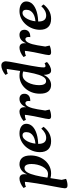

<svg xmlns="http://www.w3.org/2000/svg" viewBox="903 -1677 1032 2878"><g transform="rotate(-90 1419.0 -238.0)"><path d="M81.1 258Q54 258 44.9 246.7Q35.7 235.5 35.7 216.1Q35.7 204.6 42.8 163.8Q49.8 122.9 61.1 63.8Q72.5 4.6 85 -63.8Q97.6 -132.2 108.7 -199.9Q119.8 -267.6 126.9 -324.7Q133.9 -381.9 133.9 -417.4L179.1 -374Q174.1 -377.3 161.3 -379.6Q148.6 -381.8 137.7 -381.8Q119.5 -381.8 99.5 -378.1Q79.4 -374.4 58.5 -365.5L40.1 -400.8Q73.8 -429.5 112 -445.7Q150.3 -462 180.2 -462Q214.4 -462 230.8 -442.7Q247.2 -423.4 247.2 -394.9Q247.2 -384.8 246.6 -375.3Q246.1 -365.7 243.9 -355.1H247.9Q271.6 -408.1 311.5 -435.1Q351.5 -462 395.6 -462Q458.2 -462 492.9 -421Q527.7 -380.1 527.7 -293.5Q527.7 -229.1 506.8 -173.3Q486 -117.5 449.2 -76Q412.5 -34.5 363.7 -11.3Q315 12 258.7 12Q223.8 12 192.5 3.3Q161.2 -5.3 133.6 -28.1L142.1 -70Q165.3 -57.3 189.4 -45.9Q213.5 -34.5 248.2 -34.5Q284.6 -34.5 312.9 -57Q341.2 -79.5 360.5 -116.4Q379.9 -153.3 389.8 -196.3Q399.6 -239.4 399.6 -280.9Q399.6 -314.7 393.4 -338.3Q387.2 -361.9 373.7 -374.5Q360.3 -387.1 338.7 -387.1Q300 -387.1 273.9 -343Q247.8 -298.9 229 -220.3Q210.1 -141.7 193.9 -37.1Q177.7 67.6 159 188.3L153.2 132.6L176.9 235.8Q156.3 246.8 128.4 252.4Q100.5 258 81.1 258Z M742.7 12Q660.4 12 618.9 -31.5Q577.5 -75.1 577.5 -155.5Q577.5 -215.2 599.1 -270.4Q620.6 -325.6 659 -368.7Q697.5 -411.8 748.6 -436.9Q799.8 -462 858.9 -462Q924.7 -462 963.5 -433.9Q1002.4 -405.8 1002.4 -360Q1002.4 -306.9 962.5 -266.4Q922.6 -226 847.4 -203.4Q772.3 -180.9 665 -180.9L667 -221Q712.3 -221 750.4 -229.2Q788.6 -237.5 817.3 -254.9Q846 -272.3 861.8 -299Q877.6 -325.7 877.6 -361.7Q877.6 -389 865.5 -402.8Q853.5 -416.6 831.7 -416.6Q803.2 -416.6 779.2 -395.3Q755.2 -374.1 737.8 -339.2Q720.4 -304.3 711 -261.4Q701.6 -218.5 701.6 -175.3Q701.6 -120.6 724 -91.2Q746.5 -61.8 791.4 -61.8Q828.5 -61.8 863.7 -80.5Q898.9 -99.2 930.6 -134.8L957.7 -101.1Q914 -45.3 860.4 -16.6Q806.9 12 742.7 12Z M1115 12Q1091.2 12 1082.3 2.4Q1073.4 -7.2 1073.4 -23.3Q1073.4 -39.1 1080.2 -72.6Q1086.9 -106.2 1096.7 -150.9Q1106.5 -195.6 1116 -243.9Q1125.5 -292.3 1132 -337.6Q1138.5 -383 1137.4 -417.4L1183.1 -374Q1178.1 -377.3 1166.7 -379.6Q1155.4 -381.8 1141.7 -381.8Q1124.1 -381.8 1104 -378.1Q1084 -374.4 1062.5 -365.5L1044.1 -400.8Q1077.3 -429.5 1115.8 -445.7Q1154.3 -462 1182.6 -462Q1217.9 -462 1234.5 -442.7Q1251.2 -423.4 1251.2 -394.9Q1251.2 -389 1250.9 -382.6Q1250.6 -376.3 1249.5 -368.8H1253.5Q1272.7 -413.1 1303.6 -437.5Q1334.5 -462 1376.7 -462Q1409.5 -462 1431 -443.6Q1452.5 -425.3 1452.5 -386.6Q1452.5 -348.2 1425.1 -323.7Q1397.8 -299.1 1342.1 -300.1Q1344.1 -307.5 1344.3 -314Q1344.6 -320.4 1344.6 -326.4Q1344.6 -347.8 1336.3 -360.7Q1328 -373.6 1311.2 -373.6Q1280.7 -373.6 1257.3 -324.7Q1233.8 -275.7 1220.3 -193.3L1198.3 -56L1193.1 -113.4L1216.2 -10.2Q1195.1 0.8 1166.4 6.4Q1137.7 12 1115 12Z M1584.5 12Q1523.6 12 1488.6 -28.9Q1453.5 -69.8 1453.5 -156.5Q1453.5 -220.9 1474.1 -276.4Q1494.7 -331.9 1531.7 -373.7Q1568.7 -415.5 1617.5 -438.7Q1666.2 -462 1722 -462Q1758.5 -462 1789.8 -453.1Q1821 -444.1 1847.1 -421.9L1830.4 -383.9Q1813.8 -393.8 1790.4 -404.6Q1767.1 -415.5 1733.1 -415.5Q1696.7 -415.5 1668.1 -393Q1639.5 -370.5 1620.4 -333.6Q1601.4 -296.7 1591.5 -253.7Q1581.6 -210.6 1581.6 -169.1Q1581.6 -135.3 1587.8 -111.7Q1594.1 -88.1 1607.7 -75.5Q1621.4 -62.9 1642 -62.9Q1682 -62.9 1709.3 -110.3Q1736.5 -157.8 1756.1 -242.4Q1775.6 -327 1792.5 -439.2Q1809.3 -551.3 1829 -681.2L1875.3 -645.4Q1866.9 -649.9 1856.4 -651.8Q1845.9 -653.8 1832.7 -653.8Q1815.1 -653.8 1795.1 -650.1Q1775 -646.4 1754 -637.5L1735.2 -672.8Q1768.8 -700.9 1806.8 -717.5Q1844.8 -734 1874.5 -734Q1907.3 -734 1923.4 -714.2Q1939.5 -694.4 1939.5 -668.1Q1939.5 -653 1933 -612.7Q1926.5 -572.3 1915.7 -517.1Q1905 -461.9 1893.5 -400.6Q1882 -339.4 1871.3 -280.6Q1860.6 -221.9 1854.1 -174.6Q1847.6 -127.2 1847.6 -100.1Q1847.6 -84.4 1853.1 -78.2Q1858.6 -72 1869.1 -72Q1877.4 -72 1888.1 -75.6Q1898.7 -79.2 1910.4 -85.8L1928.7 -49.8Q1903.7 -24.8 1868.4 -6.4Q1833.1 12 1798.7 12Q1777.1 12 1764 -0.8Q1750.9 -13.5 1745.4 -33.3Q1740 -49 1737.8 -64.3Q1735.7 -79.7 1736.8 -95.5H1733.9Q1709.6 -42.4 1669.9 -15.2Q1630.2 12 1584.5 12Z M2074 12Q2050.2 12 2041.3 2.4Q2032.4 -7.2 2032.4 -23.3Q2032.4 -39.1 2039.2 -72.6Q2045.9 -106.2 2055.7 -150.9Q2065.5 -195.6 2075 -243.9Q2084.5 -292.3 2091 -337.6Q2097.5 -383 2096.4 -417.4L2142.1 -374Q2137.1 -377.3 2125.7 -379.6Q2114.4 -381.8 2100.7 -381.8Q2083.1 -381.8 2063 -378.1Q2043 -374.4 2021.5 -365.5L2003.1 -400.8Q2036.3 -429.5 2074.8 -445.7Q2113.3 -462 2141.6 -462Q2176.9 -462 2193.5 -442.7Q2210.2 -423.4 2210.2 -394.9Q2210.2 -389 2209.9 -382.6Q2209.6 -376.3 2208.5 -368.8H2212.5Q2231.7 -413.1 2262.6 -437.5Q2293.5 -462 2335.7 -462Q2368.5 -462 2390 -443.6Q2411.5 -425.3 2411.5 -386.6Q2411.5 -348.2 2384.1 -323.7Q2356.8 -299.1 2301.1 -300.1Q2303.1 -307.5 2303.3 -314Q2303.6 -320.4 2303.6 -326.4Q2303.6 -347.8 2295.3 -360.7Q2287 -373.6 2270.2 -373.6Q2239.7 -373.6 2216.3 -324.7Q2192.8 -275.7 2179.3 -193.3L2157.3 -56L2152.1 -113.4L2175.2 -10.2Q2154.1 0.8 2125.4 6.4Q2096.7 12 2074 12Z M2576.7 12Q2494.4 12 2452.9 -31.5Q2411.5 -75.1 2411.5 -155.5Q2411.5 -215.2 2433.1 -270.4Q2454.6 -325.6 2493 -368.7Q2531.5 -411.8 2582.6 -436.9Q2633.8 -462 2692.9 -462Q2758.7 -462 2797.5 -433.9Q2836.4 -405.8 2836.4 -360Q2836.4 -306.9 2796.5 -266.4Q2756.6 -226 2681.4 -203.4Q2606.3 -180.9 2499 -180.9L2501 -221Q2546.3 -221 2584.4 -229.2Q2622.6 -237.5 2651.3 -254.9Q2680 -272.3 2695.8 -299Q2711.6 -325.7 2711.6 -361.7Q2711.6 -389 2699.5 -402.8Q2687.5 -416.6 2665.7 -416.6Q2637.2 -416.6 2613.2 -395.3Q2589.2 -374.1 2571.8 -339.2Q2554.4 -304.3 2545 -261.4Q2535.6 -218.5 2535.6 -175.3Q2535.6 -120.6 2558 -91.2Q2580.5 -61.8 2625.4 -61.8Q2662.5 -61.8 2697.7 -80.5Q2732.9 -99.2 2764.6 -134.8L2791.7 -101.1Q2748 -45.3 2694.4 -16.6Q2640.9 12 2576.7 12Z"/></g></svg>

Font: Petrona
Style: Italic
Weight: 400
Italic angle: -9°
Designer: Ringo R. Seeber
Foundry: Ringo R. Seeber
Version: Version 2.001; ttfautohint (v1.8.3)